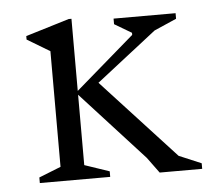

<svg xmlns="http://www.w3.org/2000/svg" viewBox="-41 -505 627 549"><g transform="rotate(-5 273.0 -230.0)"><path d="M52 0V-16L115 -41V-373L50 -412V-422L175 -460H183V-253L352 -399V-405L303 -434V-450H481V-434L417 -406L244 -271L454 -43L518 -16V0H396L363 -45L183 -242V-40L254 -16V0Z"/></g></svg>

Font: Spectral Light
Style: Regular
Weight: 300
Designer: Jean-Baptiste Levee
Foundry: Production Type
Version: Version 2.001